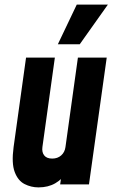

<svg xmlns="http://www.w3.org/2000/svg" viewBox="-20 -800 504 833"><path d="M147 13Q115 13 86.5 -1.5Q58 -16 43.8 -53.8Q29.5 -91.5 39 -162L93 -550H218L164 -162Q161 -139.5 171.8 -125.8Q182.5 -112 206.5 -112Q230 -112 245.5 -125.8Q261 -139.5 264 -162L318 -550H443L366 0H241L253 -84L271 -55Q251 -23 220 -5Q189 13 147 13ZM231 -608 313 -780H448L326 -608Z"/></svg>

Font: Mohave Light
Style: Bold Italic
Weight: 700
Italic angle: -8°
Version: Version 2.003